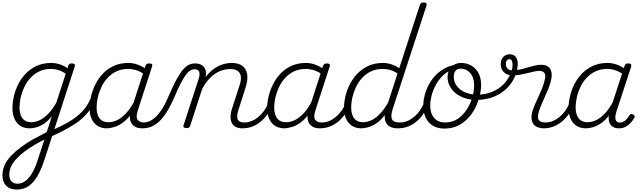

<svg xmlns="http://www.w3.org/2000/svg" viewBox="-45 -1035 5248 1574"><path d="M92 519Q35 519 5 487Q-25 455 -25 404Q-25 359 -7 319Q11 279 45.5 242.5Q80 206 126 172Q172 138 227 106Q246 97 264.5 87Q283 77 301.5 67Q320 57 338 48L380 -82Q347 -41 313.5 -19.5Q280 2 250 9.5Q220 17 197 17Q153 17 121.5 -3.5Q90 -24 73.5 -62Q57 -100 57 -151Q57 -194 68.5 -244.5Q80 -295 104 -343.5Q128 -392 166 -431.5Q204 -471 256 -495Q308 -519 376 -519Q398 -519 421.5 -514Q445 -509 467 -499.5Q489 -490 508 -476L514 -495Q518 -507 524 -511Q530 -515 544 -515Q562 -515 567 -507.5Q572 -500 567 -488L320 273Q299 338 275 384Q251 430 223.5 460.5Q196 491 163.5 505Q131 519 92 519ZM100 471Q133 471 163 449Q193 427 219.5 382Q246 337 266 271L319 109Q305 116 292 123Q279 130 266 137Q253 144 241 151Q194 179 155.5 208Q117 237 88.5 268Q60 299 45.5 330.5Q31 362 31 398Q31 420 38.5 436Q46 452 61.5 461.5Q77 471 100 471ZM212 -33Q245 -33 280 -49.5Q315 -66 350 -101.5Q385 -137 417 -194L494 -432Q459 -454 430 -462Q401 -470 374 -470Q319 -470 276.5 -449.5Q234 -429 203.5 -395Q173 -361 153.5 -319.5Q134 -278 124.5 -235.5Q115 -193 115 -155Q115 -117 125.5 -89.5Q136 -62 157.5 -47.5Q179 -33 212 -33Z M369 87Q361 89 355.5 84.5Q350 80 348.5 70.5Q347 61 350 52.5Q353 44 361 41Q416 18 463.5 -5.5Q511 -29 550.5 -55.5Q590 -82 621 -113Q652 -144 675 -182Q698 -220 710 -265Q713 -277 723 -277.5Q733 -278 741.5 -272Q750 -266 747 -256Q732 -201 706.5 -158.5Q681 -116 646.5 -81.5Q612 -47 568.5 -18.5Q525 10 475 36Q425 62 369 87Z M830 17Q786 17 754 -3.5Q722 -24 705.5 -62Q689 -100 689 -151Q689 -194 701 -244.5Q713 -295 737 -343.5Q761 -392 798.5 -431.5Q836 -471 888 -495Q940 -519 1008 -519Q1047 -519 1086.5 -504Q1126 -489 1156 -465L1145 -422Q1104 -450 1071 -460Q1038 -470 1006 -470Q951 -470 908.5 -449.5Q866 -429 835.5 -395Q805 -361 785.5 -319.5Q766 -278 756.5 -235.5Q747 -193 747 -155Q747 -117 757.5 -89.5Q768 -62 789.5 -47.5Q811 -33 844 -33Q879 -33 915 -50Q951 -67 987 -105Q1023 -143 1055 -203L1066 -162Q1029 -87 984.5 -48Q940 -9 899 4Q858 17 830 17ZM1119 17Q1089 17 1067.5 6.5Q1046 -4 1033.5 -23.5Q1021 -43 1020 -71Q1019 -99 1031 -135L1147 -494Q1152 -506 1158.5 -510.5Q1165 -515 1178 -515Q1196 -515 1201 -507.5Q1206 -500 1201 -488L1084 -128Q1067 -75 1083 -53Q1099 -31 1135 -31Q1144 -31 1147.5 -23.5Q1151 -16 1149.5 -7Q1148 2 1140.5 9.5Q1133 17 1119 17Z M1122 17Q1113 17 1109.5 9.5Q1106 2 1108.5 -7Q1111 -16 1118 -23.5Q1125 -31 1137 -31Q1153 -31 1175 -39Q1197 -47 1223 -68.5Q1249 -90 1278 -133Q1307 -176 1337 -246Q1373 -330 1401.5 -382.5Q1430 -435 1455 -464Q1480 -493 1504 -504Q1528 -515 1554 -515Q1565 -515 1568 -508Q1571 -501 1569 -491.5Q1567 -482 1561.5 -474.5Q1556 -467 1548 -467Q1530 -467 1512 -455Q1494 -443 1475 -416.5Q1456 -390 1434.5 -347.5Q1413 -305 1387 -244Q1352 -163 1318.5 -111.5Q1285 -60 1252 -32Q1219 -4 1187 6.5Q1155 17 1122 17Z M1942 17Q1912 17 1890 6.5Q1868 -4 1856.5 -25Q1845 -46 1845 -76.5Q1845 -107 1858 -148L1920 -339Q1933 -378 1929.5 -407.5Q1926 -437 1904 -453Q1882 -469 1841 -469Q1811 -469 1780 -460Q1749 -451 1719 -431Q1689 -411 1662 -380Q1635 -349 1612 -305L1514 -4Q1511 6 1504.5 10.5Q1498 15 1483 15Q1471 15 1463.5 10Q1456 5 1459 -6L1581 -381Q1596 -426 1588 -446.5Q1580 -467 1550 -467Q1539 -467 1534 -474.5Q1529 -482 1530 -491.5Q1531 -501 1537.5 -508Q1544 -515 1555 -515Q1579 -515 1596.5 -508Q1614 -501 1625.5 -487.5Q1637 -474 1641.5 -455Q1646 -436 1642 -412L1641 -404Q1667 -438 1694 -460Q1721 -482 1749 -495Q1777 -508 1804 -513.5Q1831 -519 1855 -519Q1908 -519 1940.5 -496Q1973 -473 1981 -428Q1989 -383 1968 -317L1911 -138Q1893 -83 1903.5 -57Q1914 -31 1959 -31Q1967 -31 1971 -23.5Q1975 -16 1973.5 -7Q1972 2 1964.5 9.5Q1957 17 1942 17Z M1942 17Q1932 17 1927 9.5Q1922 2 1924 -7Q1926 -16 1934.5 -23.5Q1943 -31 1958 -31Q1990 -31 2019.5 -43.5Q2049 -56 2075 -78Q2101 -100 2121 -128.5Q2141 -157 2153 -187Q2157 -198 2166 -198.5Q2175 -199 2182.5 -191.5Q2190 -184 2186 -174Q2173 -135 2149.5 -101Q2126 -67 2094.5 -40Q2063 -13 2024.5 2Q1986 17 1942 17Z M2286 17Q2242 17 2210 -3.5Q2178 -24 2161.5 -62Q2145 -100 2145 -151Q2145 -194 2157 -244.5Q2169 -295 2193 -343.5Q2217 -392 2254.5 -431.5Q2292 -471 2344 -495Q2396 -519 2464 -519Q2503 -519 2542.5 -504Q2582 -489 2612 -465L2601 -422Q2560 -450 2527 -460Q2494 -470 2462 -470Q2407 -470 2364.5 -449.5Q2322 -429 2291.5 -395Q2261 -361 2241.5 -319.5Q2222 -278 2212.5 -235.5Q2203 -193 2203 -155Q2203 -117 2213.5 -89.5Q2224 -62 2245.5 -47.5Q2267 -33 2300 -33Q2335 -33 2371 -50Q2407 -67 2443 -105Q2479 -143 2511 -203L2522 -162Q2485 -87 2440.5 -48Q2396 -9 2355 4Q2314 17 2286 17ZM2575 17Q2545 17 2523.5 6.5Q2502 -4 2489.5 -23.5Q2477 -43 2476 -71Q2475 -99 2487 -135L2603 -494Q2608 -506 2614.5 -510.5Q2621 -515 2634 -515Q2652 -515 2657 -507.5Q2662 -500 2657 -488L2540 -128Q2523 -75 2539 -53Q2555 -31 2591 -31Q2600 -31 2603.5 -23.5Q2607 -16 2605.5 -7Q2604 2 2596.5 9.5Q2589 17 2575 17Z M2577 17Q2567 17 2562 9.5Q2557 2 2559 -7Q2561 -16 2569.5 -23.5Q2578 -31 2593 -31Q2625 -31 2654.5 -43.5Q2684 -56 2710 -78Q2736 -100 2756 -128.5Q2776 -157 2788 -187Q2792 -198 2801 -198.5Q2810 -199 2817.5 -191.5Q2825 -184 2821 -174Q2808 -135 2784.5 -101Q2761 -67 2729.5 -40Q2698 -13 2659.5 2Q2621 17 2577 17Z M2916 17Q2872 17 2840.5 -3.5Q2809 -24 2792 -62Q2775 -100 2775 -151Q2775 -194 2786.5 -244.5Q2798 -295 2822.5 -343.5Q2847 -392 2885 -431.5Q2923 -471 2975 -495Q3027 -519 3095 -519Q3129 -519 3164 -507.5Q3199 -496 3228 -476L3397 -994Q3401 -1006 3407.5 -1010.5Q3414 -1015 3427 -1015Q3445 -1015 3450 -1007.5Q3455 -1000 3451 -988L3174 -140Q3156 -84 3168.5 -57.5Q3181 -31 3230 -31Q3239 -31 3243 -23.5Q3247 -16 3245.5 -7Q3244 2 3236.5 9.5Q3229 17 3214 17Q3190 17 3170 11Q3150 5 3136.5 -7Q3123 -19 3116 -37Q3109 -55 3109 -80L3110 -92Q3076 -47 3040 -23.5Q3004 0 2972 8.5Q2940 17 2916 17ZM2931 -33Q2965 -33 3000 -49.5Q3035 -66 3070 -102Q3105 -138 3137 -195L3214 -433Q3179 -455 3149.5 -462.5Q3120 -470 3093 -470Q3038 -470 2995.5 -449.5Q2953 -429 2922.5 -395Q2892 -361 2872.5 -319.5Q2853 -278 2843.5 -235.5Q2834 -193 2834 -155Q2834 -117 2844.5 -89.5Q2855 -62 2876.5 -47.5Q2898 -33 2931 -33Z M3218 17Q3208 17 3203 9.5Q3198 2 3200 -7Q3202 -16 3210.5 -23.5Q3219 -31 3234 -31Q3266 -31 3295.5 -43.5Q3325 -56 3351 -78Q3377 -100 3397 -128.5Q3417 -157 3429 -187Q3433 -198 3442 -198.5Q3451 -199 3458.5 -191.5Q3466 -184 3462 -174Q3449 -135 3425.5 -101Q3402 -67 3370.5 -40Q3339 -13 3300.5 2Q3262 17 3218 17Z M3598 19Q3542 19 3503.5 -4.5Q3465 -28 3445 -70.5Q3425 -113 3425 -168Q3425 -223 3445 -282.5Q3465 -342 3504 -392.5Q3543 -443 3601 -475Q3659 -507 3735 -507Q3746 -507 3747.5 -499Q3749 -491 3745 -483.5Q3741 -476 3733 -476Q3684 -476 3644.5 -456.5Q3605 -437 3574.5 -404Q3544 -371 3523.5 -331Q3503 -291 3492.5 -249Q3482 -207 3482 -170Q3482 -128 3496 -96.5Q3510 -65 3537.5 -48Q3565 -31 3604 -31Q3664 -31 3708 -61Q3752 -91 3782 -138Q3812 -185 3827 -237.5Q3842 -290 3842 -334Q3842 -381 3826 -412Q3810 -443 3784.5 -457.5Q3759 -472 3732 -472Q3719 -472 3713 -479Q3707 -486 3708 -495.5Q3709 -505 3715.5 -512Q3722 -519 3735 -519Q3779 -519 3816.5 -498.5Q3854 -478 3876.5 -438Q3899 -398 3899 -339Q3899 -298 3887.5 -249.5Q3876 -201 3852.5 -153.5Q3829 -106 3793 -67Q3757 -28 3708.5 -4.5Q3660 19 3598 19Z M3863 -216Q3811 -216 3767.5 -230Q3724 -244 3692 -269.5Q3660 -295 3642 -329.5Q3624 -364 3624 -405Q3624 -429 3632 -450Q3640 -471 3654 -486Q3668 -501 3688.5 -510Q3709 -519 3733 -519Q3746 -519 3752 -512Q3758 -505 3757.5 -495.5Q3757 -486 3750.5 -479Q3744 -472 3732 -472Q3703 -472 3689 -454Q3675 -436 3675 -407Q3675 -364 3699.5 -330.5Q3724 -297 3768 -278Q3812 -259 3868 -259Q3932 -259 3987 -281Q4042 -303 4082 -343Q4122 -383 4142 -437Q4146 -449 4158.5 -452.5Q4171 -456 4180.5 -452.5Q4190 -449 4187 -437Q4166 -370 4119 -320Q4072 -270 4006 -243Q3940 -216 3863 -216Z M4413 17Q4385 17 4363 8.5Q4341 0 4328 -18Q4315 -36 4312.5 -63.5Q4310 -91 4322 -130Q4330 -154 4343 -184Q4356 -214 4371 -246Q4386 -278 4399 -311Q4412 -344 4419 -373Q4432 -421 4417.5 -437.5Q4403 -454 4377 -454Q4357 -454 4331.5 -448Q4306 -442 4277 -435Q4248 -428 4218 -422.5Q4188 -417 4159 -417Q4127 -417 4104.5 -429.5Q4082 -442 4071 -463Q4060 -484 4060 -507Q4060 -546 4080.5 -568Q4101 -590 4133 -590Q4166 -590 4181.5 -570.5Q4197 -551 4199 -522Q4201 -493 4193 -463Q4214 -463 4238 -469.5Q4262 -476 4288 -484Q4314 -492 4340.5 -498Q4367 -504 4393 -504Q4423 -504 4445 -491Q4467 -478 4475 -447Q4483 -416 4469 -363Q4462 -335 4448.5 -303.5Q4435 -272 4421 -240Q4407 -208 4393.5 -177.5Q4380 -147 4373 -121Q4358 -72 4371.5 -51.5Q4385 -31 4428 -31Q4438 -31 4442 -23.5Q4446 -16 4444.5 -7Q4443 2 4435 9.5Q4427 17 4413 17ZM4150 -458Q4157 -481 4157 -502Q4157 -523 4151 -536.5Q4145 -550 4130 -550Q4117 -550 4109.5 -539.5Q4102 -529 4102 -510Q4102 -490 4114 -475Q4126 -460 4150 -458Z M4411 17Q4401 17 4396 9.5Q4391 2 4393 -7Q4395 -16 4403.5 -23.5Q4412 -31 4427 -31Q4459 -31 4488.5 -43.5Q4518 -56 4544 -78Q4570 -100 4590 -128.5Q4610 -157 4622 -187Q4626 -198 4635 -198.5Q4644 -199 4651.5 -191.5Q4659 -184 4655 -174Q4642 -135 4618.5 -101Q4595 -67 4563.5 -40Q4532 -13 4493.5 2Q4455 17 4411 17Z M4758 17Q4713 17 4681 -3.5Q4649 -24 4632.5 -62Q4616 -100 4616 -151Q4616 -196 4628 -247Q4640 -298 4664.5 -346Q4689 -394 4727.5 -433.5Q4766 -473 4818 -496Q4870 -519 4936 -519Q4970 -519 5005.5 -507.5Q5041 -496 5068 -476L5075 -494Q5079 -506 5085.5 -510.5Q5092 -515 5105 -515Q5124 -515 5128 -507.5Q5132 -500 5129 -488L5007 -116Q4999 -90 4999.5 -70.5Q5000 -51 5009.5 -40.5Q5019 -30 5035 -30Q5053 -30 5067.5 -38.5Q5082 -47 5093.5 -60.5Q5105 -74 5114 -89Q5118 -95 5126 -99Q5134 -103 5145 -96Q5157 -90 5158 -82Q5159 -74 5153 -66Q5142 -46 5124.5 -27Q5107 -8 5084 4.5Q5061 17 5029 17Q5008 17 4992 11Q4976 5 4965 -7Q4954 -19 4949 -35Q4944 -51 4945 -72Q4945 -76 4945.5 -80Q4946 -84 4947 -87Q4913 -44 4878 -21.5Q4843 1 4812 9Q4781 17 4758 17ZM4674 -155Q4674 -118 4684.5 -90.5Q4695 -63 4717 -48Q4739 -33 4773 -33Q4806 -33 4841 -49.5Q4876 -66 4910.5 -101.5Q4945 -137 4977 -194L5055 -432Q5020 -454 4991 -462Q4962 -470 4934 -470Q4879 -470 4836 -449.5Q4793 -429 4762.5 -395.5Q4732 -362 4712.5 -320.5Q4693 -279 4683.5 -236Q4674 -193 4674 -155Z"/></svg>

Font: Playwrite RO ExtraLight
Style: Regular
Weight: 250
Version: Version 1.002